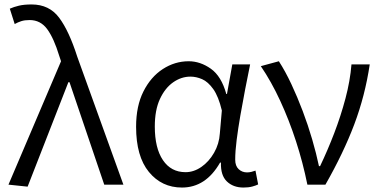

<svg xmlns="http://www.w3.org/2000/svg" viewBox="-20 -829 1702 862"><path d="M104 9 18 0 254 -554 246 -578Q222 -657 192 -698Q162 -739 113 -739Q91 -739 75.5 -734Q60 -729 46 -721L24 -790Q42 -798 65 -803.5Q88 -809 122 -809Q201 -809 245.5 -749.5Q290 -690 327 -574L534 0H448L292 -460H287Z M797 13Q706 13 648.5 -57Q591 -127 591 -260Q591 -353 624 -418.5Q657 -484 711 -519Q765 -554 827 -554Q879 -554 926.5 -520.5Q974 -487 996 -407H999L1023 -540H1103Q1092 -486 1080.5 -427Q1069 -368 1059 -310Q1049 -252 1042.5 -201Q1036 -150 1036 -112Q1036 -84 1051.5 -69.5Q1067 -55 1089 -55Q1099 -55 1109 -57.5Q1119 -60 1127 -63L1139 -1Q1129 4 1112.5 8.5Q1096 13 1073 13Q1027 13 998.5 -14.5Q970 -42 972 -99H968Q904 13 797 13ZM813 -56Q850 -56 884 -79.5Q918 -103 941 -143Q964 -183 967 -230L976 -333Q961 -396 937.5 -429Q914 -462 887.5 -473.5Q861 -485 835 -485Q794 -485 757.5 -459.5Q721 -434 698 -384.5Q675 -335 675 -261Q675 -164 711.5 -110Q748 -56 813 -56Z M1360 0Q1340 -99 1309 -194.5Q1278 -290 1238 -376.5Q1198 -463 1151 -532L1232 -554Q1261 -509 1288 -451.5Q1315 -394 1339 -330.5Q1363 -267 1381.5 -203.5Q1400 -140 1412 -83H1417Q1451 -154 1480.5 -231Q1510 -308 1531 -387Q1552 -466 1558 -540H1640Q1619 -399 1570.5 -270.5Q1522 -142 1441 0Z"/></svg>

Font: Source Han Sans SC Normal
Style: Regular
Weight: 350
Designer: Ryoko NISHIZUKA 西塚涼子 (kana, bopomofo & ideographs); Paul D. Hunt (Latin, Greek & Cyrillic); Sandoll Communications 산돌커뮤니
Foundry: Adobe
Version: Version 2.004;hotconv 1.0.118;makeotfexe 2.5.65603